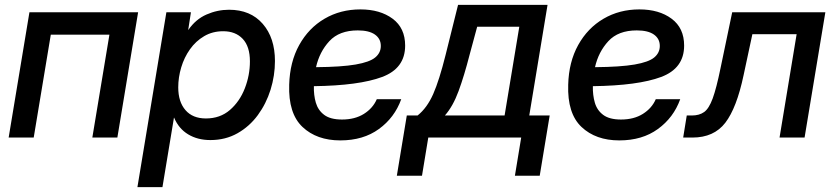

<svg xmlns="http://www.w3.org/2000/svg" viewBox="-20 -566 3432 790"><path d="M548.3 -515.6 462.9 0H359.9L430.2 -423.3H189L118.7 0H15.6L101.1 -515.6Z M545.4 204.1 664.6 -515.6H765.6L754.4 -442.9H754.9Q785.2 -486.8 829.8 -506.3Q874.5 -525.9 922.4 -525.9Q1010.7 -525.9 1061 -468Q1111.3 -410.2 1111.3 -314.9Q1111.3 -254.9 1093.3 -197Q1075.2 -139.2 1040.8 -92.3Q1006.3 -45.4 957 -17.6Q907.7 10.3 845.7 10.3Q793 10.3 754.2 -13.2Q715.3 -36.6 696.3 -82H695.8L648.4 204.1ZM827.1 -78.6Q885.7 -78.6 926 -113.5Q966.3 -148.4 987.3 -202.4Q1008.3 -256.3 1008.3 -313.5Q1008.3 -374.5 978.8 -406Q949.2 -437.5 898.4 -437.5Q854.5 -437.5 820.1 -417.2Q785.6 -397 761.7 -363.3Q737.8 -329.6 725.6 -288.6Q713.4 -247.6 713.4 -206.5Q713.4 -147 743.2 -112.8Q772.9 -78.6 827.1 -78.6Z M1380.4 11.7Q1283.2 11.7 1224.6 -43.7Q1166 -99.1 1169.9 -217.3Q1172.4 -311 1211.2 -380.9Q1250 -450.7 1315.4 -489Q1380.9 -527.3 1462.9 -527.3Q1543.9 -527.3 1595.5 -489Q1647 -450.7 1647 -378.4Q1647 -284.7 1552.2 -249.3Q1457.5 -213.9 1271.5 -211.4Q1270.5 -174.8 1279.5 -143.6Q1288.6 -112.3 1314 -93.3Q1339.4 -74.2 1387.2 -74.2Q1440.4 -74.2 1477.3 -97.4Q1514.2 -120.6 1530.3 -157.7H1630.9Q1603.5 -82 1539.1 -35.2Q1474.6 11.7 1380.4 11.7ZM1280.3 -289.6Q1385.3 -290.5 1443.1 -300.5Q1501 -310.5 1523.9 -329.6Q1546.9 -348.6 1546.9 -377Q1546.9 -406.7 1522.7 -423.8Q1498.5 -440.9 1452.1 -440.9Q1376 -440.9 1335.2 -396.7Q1294.4 -352.5 1280.3 -289.6Z M1612.8 157.2 1653.8 -90.8H1698.2Q1737.3 -122.1 1762.5 -179.2Q1787.6 -236.3 1813.5 -340.3L1864.7 -545.9H2232.9L2157.7 -90.8H2241.7L2200.7 157.2H2098.6L2124.5 0H1742.2L1716.3 157.2ZM1810.5 -90.8H2056.2L2116.7 -456.1H1943.4L1912.1 -340.3Q1890.1 -254.4 1866.9 -191.4Q1843.8 -128.4 1810.5 -90.8Z M2528.3 11.7Q2431.2 11.7 2372.6 -43.7Q2314 -99.1 2317.9 -217.3Q2320.3 -311 2359.1 -380.9Q2397.9 -450.7 2463.4 -489Q2528.8 -527.3 2610.8 -527.3Q2691.9 -527.3 2743.4 -489Q2794.9 -450.7 2794.9 -378.4Q2794.9 -284.7 2700.2 -249.3Q2605.5 -213.9 2419.4 -211.4Q2418.5 -174.8 2427.5 -143.6Q2436.5 -112.3 2461.9 -93.3Q2487.3 -74.2 2535.2 -74.2Q2588.4 -74.2 2625.2 -97.4Q2662.1 -120.6 2678.2 -157.7H2778.8Q2751.5 -82 2687 -35.2Q2622.6 11.7 2528.3 11.7ZM2428.2 -289.6Q2533.2 -290.5 2591.1 -300.5Q2648.9 -310.5 2671.9 -329.6Q2694.8 -348.6 2694.8 -377Q2694.8 -406.7 2670.7 -423.8Q2646.5 -440.9 2600.1 -440.9Q2523.9 -440.9 2483.2 -396.7Q2442.4 -352.5 2428.2 -289.6Z M2791 0 2805.7 -90.8H2826.7Q2857.4 -90.8 2877.2 -105Q2897 -119.1 2912.4 -160.9Q2927.7 -202.6 2944.8 -286.1L2992.7 -515.6H3376L3290.5 0H3187.5L3257.8 -425.3H3075.7L3039.6 -256.8Q3011.2 -122.1 2964.4 -61Q2917.5 0 2829.1 0Z"/></svg>

Font: Inter Display Medium
Style: Italic
Weight: 500
Italic angle: -9.39999°
Designer: Rasmus Andersson
Foundry: rsms
Version: Version 4.000;git-a52131595